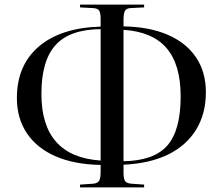

<svg xmlns="http://www.w3.org/2000/svg" viewBox="-20 -780 963 830"><path d="M326 30V18L384 14Q402 12 408.5 1.5Q415 -9 415 -37V-67Q302 -69 221 -104Q140 -139 96.5 -203.5Q53 -268 53 -356Q53 -498 148 -579Q243 -660 415 -665V-698Q415 -725 408.5 -734.5Q402 -744 382 -745L326 -748V-760H603V-748L544 -745Q527 -744 520.5 -733.5Q514 -723 514 -694V-666Q626 -664 705.5 -629.5Q785 -595 827.5 -532Q870 -469 870 -381Q870 -288 827.5 -219Q785 -150 705.5 -111.5Q626 -73 514 -68V-33Q514 -7 520.5 2.5Q527 12 546 14L603 18V30ZM415 -86V-654Q282 -653 220.5 -585.5Q159 -518 159 -374Q159 -103 415 -86ZM514 -83Q645 -85 703 -150.5Q761 -216 761 -363Q761 -501 700 -572Q639 -643 514 -651Z"/></svg>

Font: Display Regular
Style: Regular
Weight: 400
Designer: Latin by Veronika Burian and Jose Scaglione. Greek by Irene Vlachou. Cyrillic by Vera Evstafieva.
Foundry: TypeTogether
Version: Version 3.002